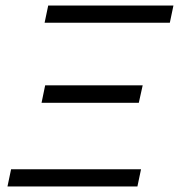

<svg xmlns="http://www.w3.org/2000/svg" viewBox="-20 -673 646 693"><path d="M7 0 20 -62H489L476 0ZM130 -302 143 -365H495L481 -302ZM141 -591 154 -653H606L593 -591Z"/></svg>

Font: Ysabeau Infant
Style: Italic
Weight: 400
Italic angle: -12°
Designer: Christian Thalmann (Catharsis Fonts)
Version: Version 2.001;gftools[0.9.30]; featfreeze: ss01,ss02,lnum